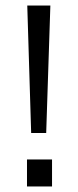

<svg xmlns="http://www.w3.org/2000/svg" viewBox="-20 -670 280 690"><path d="M146 -192H92L78 -650H161ZM77 -97H167V0H77Z"/></svg>

Font: Zilla Slab Regular
Style: Regular
Weight: 400
Designer: Typotheque.com
Foundry: Typotheque type foundry
Version: Version 1.0; 2017